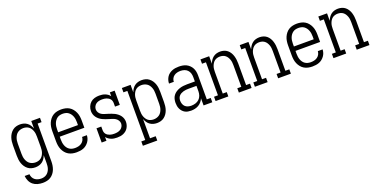

<svg xmlns="http://www.w3.org/2000/svg" viewBox="-18 -1311 4537 2296"><g transform="rotate(-20 2250.0 -162.5)"><path d="M247 213Q214 213 181.5 204.5Q149 196 124 175.5Q99 155 85 124Q71 93 69 61H130Q131 82 140.5 101.5Q150 121 167 134Q184 147 205 152.5Q226 158 247 158Q265 158 283 153Q301 148 316 137Q331 126 341.5 110.5Q352 95 358 77.5Q364 60 366 41.5Q368 23 368 5V-95Q360 -73 347 -53Q334 -33 315 -19Q296 -5 273 1.5Q250 8 226 8Q201 8 177 1.5Q153 -5 133 -20.5Q113 -36 99 -57Q85 -78 77 -101.5Q69 -125 66 -150Q63 -175 63 -200V-330Q63 -355 66 -380Q69 -405 77 -428.5Q85 -452 99 -473Q113 -494 133 -509.5Q153 -525 177 -531.5Q201 -538 226 -538Q250 -538 273 -531.5Q296 -525 315 -511Q334 -497 347 -477Q360 -457 368 -435V-530H479V-475H429V5Q429 31 425 57Q421 83 411.5 107.5Q402 132 385.5 153Q369 174 347 188Q325 202 299 207.5Q273 213 247 213ZM249 -47Q267 -47 285 -52Q303 -57 317.5 -68Q332 -79 342 -95Q352 -111 358 -128Q364 -145 366 -163.5Q368 -182 368 -200V-330Q368 -348 366 -366.5Q364 -385 358 -402Q352 -419 342 -435Q332 -451 317.5 -462Q303 -473 285 -478Q267 -483 249 -483Q230 -483 212 -478Q194 -473 178.5 -462.5Q163 -452 152.5 -436.5Q142 -421 135.5 -403.5Q129 -386 126.5 -367.5Q124 -349 124 -330V-200Q124 -181 126.5 -162.5Q129 -144 135.5 -126.5Q142 -109 152.5 -93.5Q163 -78 178.5 -67.5Q194 -57 212 -52Q230 -47 249 -47Z M751 8Q725 8 698.5 2.5Q672 -3 649 -16.5Q626 -30 609 -51Q592 -72 581.5 -96.5Q571 -121 567 -147Q563 -173 563 -200V-330Q563 -356 567 -382.5Q571 -409 581.5 -433.5Q592 -458 609 -479Q626 -500 648.5 -513.5Q671 -527 697.5 -532.5Q724 -538 750 -538Q776 -538 802.5 -532.5Q829 -527 851.5 -513.5Q874 -500 891 -479Q908 -458 918.5 -433.5Q929 -409 933 -382.5Q937 -356 937 -330V-237H624V-200Q624 -181 626.5 -162.5Q629 -144 635.5 -126Q642 -108 653 -92.5Q664 -77 679.5 -66.5Q695 -56 713.5 -51.5Q732 -47 751 -47Q773 -47 794.5 -52Q816 -57 834 -69.5Q852 -82 862.5 -101.5Q873 -121 874 -143H935Q934 -120 927 -99Q920 -78 907 -60Q894 -42 876.5 -28Q859 -14 838.5 -6Q818 2 795.5 5Q773 8 751 8ZM624 -293H876V-330Q876 -349 873.5 -367.5Q871 -386 864.5 -403.5Q858 -421 847 -436.5Q836 -452 821 -463Q806 -474 787.5 -478.5Q769 -483 750 -483Q731 -483 712.5 -478.5Q694 -474 679 -463Q664 -452 653 -436.5Q642 -421 635.5 -403.5Q629 -386 626.5 -367.5Q624 -349 624 -330Z M1267 8Q1248 8 1229 5.5Q1210 3 1192.5 -4Q1175 -11 1159 -22Q1143 -33 1132 -49V0H1071V-181H1132V-136Q1132 -122 1136 -108.5Q1140 -95 1149 -84Q1158 -73 1170 -66Q1182 -59 1195 -54.5Q1208 -50 1222 -48.5Q1236 -47 1250 -47Q1250 -47 1250 -47Q1250 -47 1250 -47Q1271 -47 1291.5 -51Q1312 -55 1329.5 -66Q1347 -77 1357.5 -95.5Q1368 -114 1368 -135Q1368 -156 1356 -174.5Q1344 -193 1326.5 -204Q1309 -215 1288.5 -221.5Q1268 -228 1248 -234Q1228 -240 1208 -247Q1188 -254 1169 -263.5Q1150 -273 1133.5 -286.5Q1117 -300 1104.5 -317Q1092 -334 1085.5 -354.5Q1079 -375 1079 -396Q1079 -426 1090.5 -454Q1102 -482 1124 -502Q1146 -522 1175 -530Q1204 -538 1234 -538Q1253 -538 1271.5 -535.5Q1290 -533 1308 -526Q1326 -519 1341.5 -508Q1357 -497 1368 -481V-530H1429V-349H1368V-394Q1368 -408 1364 -421.5Q1360 -435 1351.5 -445.5Q1343 -456 1331 -463.5Q1319 -471 1306 -475.5Q1293 -480 1279 -481.5Q1265 -483 1251 -483Q1231 -483 1211.5 -479Q1192 -475 1175.5 -463.5Q1159 -452 1149.5 -433.5Q1140 -415 1140 -396Q1140 -374 1151.5 -355.5Q1163 -337 1181 -326Q1199 -315 1219.5 -309Q1240 -303 1260 -296.5Q1280 -290 1300 -283Q1320 -276 1338.5 -266.5Q1357 -257 1374 -243.5Q1391 -230 1403.5 -213Q1416 -196 1422.5 -176Q1429 -156 1429 -134Q1429 -114 1423.5 -94.5Q1418 -75 1407.5 -57.5Q1397 -40 1381 -27Q1365 -14 1346.5 -6Q1328 2 1307.5 5Q1287 8 1267 8Z M1521 205V150H1571V-475H1521V-530H1632V-435Q1640 -457 1653 -477Q1666 -497 1685 -511Q1704 -525 1727 -531.5Q1750 -538 1774 -538Q1799 -538 1823 -531.5Q1847 -525 1867 -509.5Q1887 -494 1901 -473Q1915 -452 1923 -428.5Q1931 -405 1934 -380Q1937 -355 1937 -330V-200Q1937 -175 1934 -150Q1931 -125 1923 -101.5Q1915 -78 1901 -57Q1887 -36 1867 -20.5Q1847 -5 1823 1.5Q1799 8 1774 8Q1750 8 1727 1.5Q1704 -5 1685 -19Q1666 -33 1653 -53Q1640 -73 1632 -95V150H1704V205ZM1751 -47Q1770 -47 1788 -52Q1806 -57 1821.5 -67.5Q1837 -78 1847.5 -93.5Q1858 -109 1864.5 -126.5Q1871 -144 1873.5 -162.5Q1876 -181 1876 -200V-330Q1876 -349 1873.5 -367.5Q1871 -386 1864.5 -403.5Q1858 -421 1847.5 -436.5Q1837 -452 1821.5 -462.5Q1806 -473 1788 -478Q1770 -483 1751 -483Q1733 -483 1715 -478Q1697 -473 1682.5 -462Q1668 -451 1658 -435Q1648 -419 1642 -402Q1636 -385 1634 -366.5Q1632 -348 1632 -330V-200Q1632 -182 1634 -163.5Q1636 -145 1642 -128Q1648 -111 1658 -95Q1668 -79 1682.5 -68Q1697 -57 1715 -52Q1733 -47 1751 -47Z M2208 8Q2188 8 2168 4.5Q2148 1 2131 -8.5Q2114 -18 2100.5 -33Q2087 -48 2078.5 -66Q2070 -84 2066.5 -103.5Q2063 -123 2063 -143Q2063 -167 2069 -191.5Q2075 -216 2090 -236Q2105 -256 2126 -269.5Q2147 -283 2170.5 -291Q2194 -299 2218.5 -302Q2243 -305 2268 -305H2368V-362Q2368 -386 2361 -409.5Q2354 -433 2337 -450.5Q2320 -468 2296.5 -475.5Q2273 -483 2248 -483Q2227 -483 2206 -478Q2185 -473 2167.5 -460.5Q2150 -448 2140 -428.5Q2130 -409 2130 -387H2069Q2069 -409 2075.5 -430.5Q2082 -452 2094 -470.5Q2106 -489 2124 -502.5Q2142 -516 2162.5 -524Q2183 -532 2204.5 -535Q2226 -538 2248 -538Q2272 -538 2296 -534Q2320 -530 2341.5 -519.5Q2363 -509 2380.5 -492Q2398 -475 2409 -454Q2420 -433 2424.5 -409.5Q2429 -386 2429 -362V-55H2479V0H2368V-91Q2358 -67 2341.5 -47.5Q2325 -28 2303.5 -15.5Q2282 -3 2257.5 2.5Q2233 8 2208 8ZM2230 -47Q2257 -47 2283.5 -55Q2310 -63 2330 -81.5Q2350 -100 2359 -126.5Q2368 -153 2368 -180V-249H2268Q2251 -249 2234.5 -247.5Q2218 -246 2202 -241.5Q2186 -237 2171.5 -229.5Q2157 -222 2145.5 -209.5Q2134 -197 2129 -181Q2124 -165 2124 -149Q2124 -128 2131 -107.5Q2138 -87 2153 -73Q2168 -59 2188.5 -53Q2209 -47 2230 -47Z M2521 0V-55H2571V-475H2521V-530H2632V-435Q2640 -457 2653 -476.5Q2666 -496 2684.5 -510.5Q2703 -525 2726 -531.5Q2749 -538 2773 -538Q2797 -538 2821 -531Q2845 -524 2864 -508.5Q2883 -493 2896 -471.5Q2909 -450 2916 -426.5Q2923 -403 2926 -379Q2929 -355 2929 -330V-55H2979V0H2817V-55H2868V-330Q2868 -348 2866 -366.5Q2864 -385 2858 -402Q2852 -419 2842.5 -434.5Q2833 -450 2818.5 -461.5Q2804 -473 2786 -478Q2768 -483 2750 -483Q2732 -483 2714 -478Q2696 -473 2681.5 -461.5Q2667 -450 2657.5 -434.5Q2648 -419 2642 -402Q2636 -385 2634 -366.5Q2632 -348 2632 -330V-55H2683V0Z M3021 0V-55H3071V-475H3021V-530H3132V-435Q3140 -457 3153 -476.5Q3166 -496 3184.5 -510.5Q3203 -525 3226 -531.5Q3249 -538 3273 -538Q3297 -538 3321 -531Q3345 -524 3364 -508.5Q3383 -493 3396 -471.5Q3409 -450 3416 -426.5Q3423 -403 3426 -379Q3429 -355 3429 -330V-55H3479V0H3317V-55H3368V-330Q3368 -348 3366 -366.5Q3364 -385 3358 -402Q3352 -419 3342.5 -434.5Q3333 -450 3318.5 -461.5Q3304 -473 3286 -478Q3268 -483 3250 -483Q3232 -483 3214 -478Q3196 -473 3181.5 -461.5Q3167 -450 3157.5 -434.5Q3148 -419 3142 -402Q3136 -385 3134 -366.5Q3132 -348 3132 -330V-55H3183V0Z M3751 8Q3725 8 3698.5 2.5Q3672 -3 3649 -16.5Q3626 -30 3609 -51Q3592 -72 3581.5 -96.5Q3571 -121 3567 -147Q3563 -173 3563 -200V-330Q3563 -356 3567 -382.5Q3571 -409 3581.5 -433.5Q3592 -458 3609 -479Q3626 -500 3648.5 -513.5Q3671 -527 3697.5 -532.5Q3724 -538 3750 -538Q3776 -538 3802.5 -532.5Q3829 -527 3851.5 -513.5Q3874 -500 3891 -479Q3908 -458 3918.5 -433.5Q3929 -409 3933 -382.5Q3937 -356 3937 -330V-237H3624V-200Q3624 -181 3626.5 -162.5Q3629 -144 3635.5 -126Q3642 -108 3653 -92.5Q3664 -77 3679.5 -66.5Q3695 -56 3713.5 -51.5Q3732 -47 3751 -47Q3773 -47 3794.5 -52Q3816 -57 3834 -69.5Q3852 -82 3862.5 -101.5Q3873 -121 3874 -143H3935Q3934 -120 3927 -99Q3920 -78 3907 -60Q3894 -42 3876.5 -28Q3859 -14 3838.5 -6Q3818 2 3795.5 5Q3773 8 3751 8ZM3624 -293H3876V-330Q3876 -349 3873.5 -367.5Q3871 -386 3864.5 -403.5Q3858 -421 3847 -436.5Q3836 -452 3821 -463Q3806 -474 3787.5 -478.5Q3769 -483 3750 -483Q3731 -483 3712.5 -478.5Q3694 -474 3679 -463Q3664 -452 3653 -436.5Q3642 -421 3635.5 -403.5Q3629 -386 3626.5 -367.5Q3624 -349 3624 -330Z M4021 0V-55H4071V-475H4021V-530H4132V-435Q4140 -457 4153 -476.5Q4166 -496 4184.5 -510.5Q4203 -525 4226 -531.5Q4249 -538 4273 -538Q4297 -538 4321 -531Q4345 -524 4364 -508.5Q4383 -493 4396 -471.5Q4409 -450 4416 -426.5Q4423 -403 4426 -379Q4429 -355 4429 -330V-55H4479V0H4317V-55H4368V-330Q4368 -348 4366 -366.5Q4364 -385 4358 -402Q4352 -419 4342.5 -434.5Q4333 -450 4318.5 -461.5Q4304 -473 4286 -478Q4268 -483 4250 -483Q4232 -483 4214 -478Q4196 -473 4181.5 -461.5Q4167 -450 4157.5 -434.5Q4148 -419 4142 -402Q4136 -385 4134 -366.5Q4132 -348 4132 -330V-55H4183V0Z"/></g></svg>

Font: Iosevka Slab Light
Style: Regular
Weight: 300
Monospace: yes
Designer: Belleve Invis
Foundry: Belleve Invis
Version: Version 11.1.0; ttfautohint (v1.8.3)